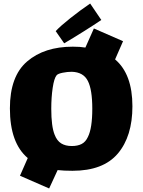

<svg xmlns="http://www.w3.org/2000/svg" viewBox="-20 -916 809 1086"><path d="M729 -315Q729 -145 646.5 -47.5Q564 50 390 50Q340 50 306 46L258 150L93 78L137 -22Q36 -107 36 -303Q36 -485 133.5 -568.5Q231 -652 392 -652Q433 -652 463 -647L511 -755L676 -683L631 -580Q729 -497 729 -315ZM502 -301Q502 -409 477 -458Q452 -508 386 -510Q361 -510 334 -504.5Q307 -499 300 -490Q286 -473 278 -419Q270 -365 270 -301Q270 -201 289 -154Q302 -120 326 -105Q350 -90 386 -90Q419 -90 441.5 -101.5Q464 -113 477 -141Q502 -190 502 -301ZM490 -896 553 -803Q515 -777 452 -737.5Q389 -698 343 -671L295 -740Q322 -769 378 -813.5Q434 -858 490 -896Z"/></svg>

Font: Lalezar
Style: Bold
Weight: 700
Designer: Borna Izadpanah
Foundry: Borna Izadpanah
Version: Version 1.003;January 24, 2021;FontCreator 13.0.0.2683 64-bi